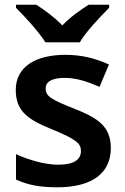

<svg xmlns="http://www.w3.org/2000/svg" viewBox="-20 -786 531 816"><path d="M173 -606H319C345 -651 407 -716 444 -753V-766H357C322 -744 279 -714 245 -678C210 -714 169 -744 134 -766H48V-753C85 -716 145 -651 173 -606ZM451 -157C451 -251 392 -286 296 -324C197 -363 174 -377 174 -410C174 -439 201 -455 255 -455C305 -455 352 -439 403 -417L443 -512C383 -539 325 -553 258 -553C131 -553 47 -502 47 -404C47 -313 98 -278 202 -236C307 -193 324 -175 324 -144C324 -109 296 -86 228 -86C172 -86 101 -106 48 -131V-23C98 0 148 10 224 10C370 10 451 -49 451 -157Z"/></svg>

Font: Noto Sans Thaana SemiBold
Style: Regular
Weight: 600
Designer: David Williams
Foundry: Google Inc.
Version: Version 3.001